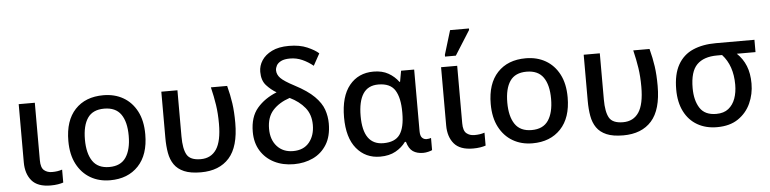

<svg xmlns="http://www.w3.org/2000/svg" viewBox="-46 -1012 5048 1258"><g transform="rotate(-5 2477.5 -383.0)"><path d="M244 10Q158 10 119.5 -35.5Q81 -81 81 -156V-539H187V-161Q187 -112 208 -94.5Q229 -77 260 -77Q280 -77 296 -79.5Q312 -82 327 -87V-2Q313 3 291.5 6.5Q270 10 244 10Z M890 -270Q890 -136 821 -63Q752 10 635 10Q562 10 505.5 -23Q449 -56 416.5 -118.5Q384 -181 384 -270Q384 -404 452 -476.5Q520 -549 638 -549Q712 -549 768.5 -516.5Q825 -484 857.5 -422Q890 -360 890 -270ZM493 -270Q493 -179 527.5 -128Q562 -77 637 -77Q712 -77 746.5 -128Q781 -179 781 -270Q781 -362 746 -411.5Q711 -461 636 -461Q561 -461 527 -411.5Q493 -362 493 -270Z M1232 10Q1164 10 1122 -8Q1080 -26 1057.5 -58.5Q1035 -91 1027 -136Q1019 -181 1019 -235V-539H1125V-235Q1125 -154 1147 -115Q1169 -76 1238 -76Q1306 -76 1341.5 -129Q1377 -182 1377 -297Q1377 -365 1368.5 -421Q1360 -477 1345 -539H1452Q1468 -478 1476 -422Q1484 -366 1484 -293Q1484 -137 1418.5 -63.5Q1353 10 1232 10Z M1844 10Q1771 10 1714.5 -18.5Q1658 -47 1625.5 -99.5Q1593 -152 1593 -224Q1593 -322 1642 -379.5Q1691 -437 1771 -469Q1735 -490 1705.5 -522.5Q1676 -555 1676 -612Q1676 -652 1698.5 -686.5Q1721 -721 1765.5 -743Q1810 -765 1877 -765Q1948 -765 1997.5 -743.5Q2047 -722 2072 -699L2029 -621Q1996 -648 1958 -665Q1920 -682 1878 -682Q1840 -682 1818.5 -671Q1797 -660 1788.5 -644Q1780 -628 1780 -613Q1780 -585 1802.5 -561.5Q1825 -538 1892 -503Q1976 -459 2019.5 -415.5Q2063 -372 2078.5 -327.5Q2094 -283 2094 -236Q2094 -152 2060 -97.5Q2026 -43 1969.5 -16.5Q1913 10 1844 10ZM1846 -76Q1915 -76 1952 -121Q1989 -166 1989 -236Q1989 -304 1952 -349.5Q1915 -395 1853 -425Q1782 -401 1741.5 -356Q1701 -311 1701 -235Q1701 -163 1740.5 -119.5Q1780 -76 1846 -76Z M2411 10Q2315 10 2256 -61.5Q2197 -133 2197 -267Q2197 -404 2256 -476.5Q2315 -549 2415 -549Q2472 -549 2512.5 -526Q2553 -503 2579 -467H2583L2596 -539H2682V-134Q2682 -103 2694 -90.5Q2706 -78 2723 -78Q2731 -78 2740 -79.5Q2749 -81 2753 -83V-3Q2746 1 2728 5.5Q2710 10 2694 10Q2653 10 2626.5 -8Q2600 -26 2587 -72H2580Q2555 -37 2513 -13.5Q2471 10 2411 10ZM2440 -76Q2516 -76 2548 -121Q2580 -166 2580 -262V-268Q2580 -362 2549 -412Q2518 -462 2439 -462Q2371 -462 2338.5 -412Q2306 -362 2306 -266Q2306 -76 2440 -76Z M3022 10Q2936 10 2897.5 -35.5Q2859 -81 2859 -156V-539H2965V-161Q2965 -112 2986 -94.5Q3007 -77 3038 -77Q3058 -77 3074 -79.5Q3090 -82 3105 -87V-2Q3091 3 3069.5 6.5Q3048 10 3022 10ZM2891 -606V-618L2939 -776H3063V-766L2962 -606Z M3668 -270Q3668 -136 3599 -63Q3530 10 3413 10Q3340 10 3283.5 -23Q3227 -56 3194.5 -118.5Q3162 -181 3162 -270Q3162 -404 3230 -476.5Q3298 -549 3416 -549Q3490 -549 3546.5 -516.5Q3603 -484 3635.5 -422Q3668 -360 3668 -270ZM3271 -270Q3271 -179 3305.5 -128Q3340 -77 3415 -77Q3490 -77 3524.5 -128Q3559 -179 3559 -270Q3559 -362 3524 -411.5Q3489 -461 3414 -461Q3339 -461 3305 -411.5Q3271 -362 3271 -270Z M4010 10Q3942 10 3900 -8Q3858 -26 3835.5 -58.5Q3813 -91 3805 -136Q3797 -181 3797 -235V-539H3903V-235Q3903 -154 3925 -115Q3947 -76 4016 -76Q4084 -76 4119.5 -129Q4155 -182 4155 -297Q4155 -365 4146.5 -421Q4138 -477 4123 -539H4230Q4246 -478 4254 -422Q4262 -366 4262 -293Q4262 -137 4196.5 -63.5Q4131 10 4010 10Z M4627 10Q4553 10 4497.5 -22Q4442 -54 4411.5 -114.5Q4381 -175 4381 -259Q4381 -359 4416 -421Q4451 -483 4515 -511Q4579 -539 4666 -539H4920V-458H4797Q4836 -421 4856 -371.5Q4876 -322 4876 -255Q4876 -186 4848.5 -125.5Q4821 -65 4766 -27.5Q4711 10 4627 10ZM4629 -77Q4679 -77 4709.5 -101.5Q4740 -126 4754.5 -166.5Q4769 -207 4769 -257Q4769 -383 4700 -458H4667Q4579 -458 4534 -412.5Q4489 -367 4489 -259Q4489 -178 4521.5 -127.5Q4554 -77 4629 -77Z"/></g></svg>

Font: Noto Sans Medium
Style: Regular
Weight: 500
Designer: Monotype Design Team
Foundry: Monotype Imaging Inc.
Version: Version 2.007